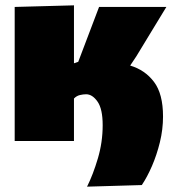

<svg xmlns="http://www.w3.org/2000/svg" viewBox="-20 -528 655 719"><path d="M306 171Q328.5 126 346.5 65.2Q364.5 4.5 364.5 -59Q364.5 -120 345.2 -147.5Q326 -175 302.5 -175Q291.5 -175 279 -172Q266.5 -169 257 -159V0H35V-502L257 -508V-291Q265 -294 273 -296.5L306 -383.5L351 -502H603Q574.5 -455 546.5 -409.2Q518.5 -363.5 490.5 -317L467.5 -282.5Q523 -266 556.8 -221.2Q590.5 -176.5 590.5 -91.5Q590.5 -43.5 578.8 4.5Q567 52.5 549 94Q531 135.5 511 165Z"/></svg>

Font: Commissioner Black
Style: Regular
Weight: 900
Designer: Kostas Bartsokas
Foundry: Kostas Bartsokas
Version: Version 1.000; ttfautohint (v1.8.3)